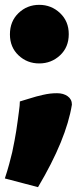

<svg xmlns="http://www.w3.org/2000/svg" viewBox="-23 -590 333 793"><path d="M261 -449Q261 -395 225 -361.5Q189 -328 139 -328Q89 -328 53.5 -361.5Q18 -395 18 -448Q18 -502 53.5 -536Q89 -570 139 -570Q189 -570 225 -536Q261 -502 261 -449ZM274 -158Q251 -14 134 183L-3 147Q7 117 15 87.5Q23 58 27.5 38.5Q32 19 37 -9Q42 -37 44 -49Q46 -61 50 -90.5Q54 -120 55 -128Q59 -156 59 -171Q69 -174 93.5 -181.5Q118 -189 127 -191.5Q136 -194 153.5 -198Q171 -202 184.5 -203.5Q198 -205 213 -205Q239 -205 256.5 -192.5Q274 -180 274 -158Z"/></svg>

Font: Repo
Style: ExtraBlack
Weight: 1000
Designer: Stefan Peev
Foundry: Context Ltd
Version: Version 001.000